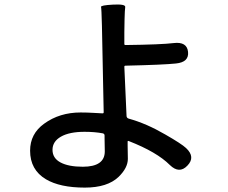

<svg xmlns="http://www.w3.org/2000/svg" viewBox="-20 -802 1040 874"><path d="M366 52Q253 52 189 14Q117 -29 117 -116Q117 -193 181 -239Q251 -290 347 -290Q378 -290 409 -288L447 -286Q452 -286 452 -291L444 -685Q442 -763 440 -770.5Q438 -778 495 -781Q552 -784 550 -770Q548 -756 547 -715Q546 -685 546 -655V-602Q546 -597 551 -597Q715 -599 771 -606Q831 -613 836 -566Q841 -519 781 -513Q726 -507 551 -503Q546 -503 546 -498L556 -275Q556 -265 566 -262Q646 -240 732 -190Q807 -147 827 -128Q871 -87 833 -48Q796 -9 753 -51Q694 -110 566 -160Q561 -162 561 -157V-139Q562 -109 562 -79Q562 -38 520 3Q469 52 366 52ZM357 -43Q457 -43 457 -113Q457 -143 456 -173V-185Q456 -193 448 -195Q411 -202 365 -202Q296 -202 257.5 -180Q219 -158 219 -120Q219 -82 255.5 -62.5Q292 -43 357 -43Z"/></svg>

Font: Resource Han Rounded CN Medium
Style: Regular
Weight: 500
Designer: Cyano Hao (round all glyphs); Ryoko NISHIZUKA 西塚涼子 (kana, bopomofo & ideographs); Paul D. Hunt (Latin, Greek & Cyrillic)
Foundry: Cyano Hao
Version: 0.990